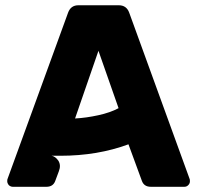

<svg xmlns="http://www.w3.org/2000/svg" viewBox="-20 -717 760 737"><path d="M14.2 -5.9Q7.8 -13.7 7.8 -21Q7.8 -28.8 8.8 -29.8L241.2 -668Q251.5 -696.8 280.8 -696.8H436Q465.8 -696.8 476.1 -668L708 -29.8Q709 -28.8 709 -21Q709 -12.7 702.6 -6.3Q696.3 0 688 0H559.1Q533.2 0 524.9 -22L473.1 -163.1Q354.5 -119.1 211.9 -119.1H178.2Q192.4 -116.7 204.1 -100.1Q214.8 -82.5 206.1 -60.1L191.9 -22Q183.6 0 158.2 0H28.8Q21.5 0 14.2 -5.9ZM435.1 -301.8 357.9 -522 268.1 -262.2Q311.5 -264.6 357.4 -274.7Q403.3 -284.7 435.1 -301.8Z"/></svg>

Font: Cunia
Style: Bold
Weight: 700
Designer: Alejo Bergmann, Denis Ignatov
Foundry: Hubert & Fischer
Version: Version 1.00 February 21, 2019, initial release